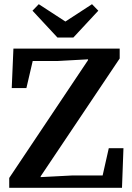

<svg xmlns="http://www.w3.org/2000/svg" viewBox="-20 -896 632 916"><path d="M24 0V-47L414 -630L400 -583V-613L255 -605H100L144 -639L106 -476H36L44 -664H551V-617L160 -34L174 -80V-51L327 -59H505L462 -25L499 -189H569L562 0ZM165 -876 337 -764H247L419 -876L449 -845L330 -717H254L135 -845Z"/></svg>

Font: Source Serif 4 SemiBold
Style: Regular
Weight: 600
Designer: Frank Grießhammer
Foundry: Adobe Systems Incorporated
Version: Version 4.004;hotconv 1.0.116;makeotfexe 2.5.65601